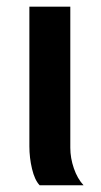

<svg xmlns="http://www.w3.org/2000/svg" viewBox="-20 -548 299 568"><path d="M97.2 0Q82.5 -15.6 74.7 -48.6Q66.9 -81.5 66.9 -115.2V-528.3H188V-110.8Q188 -80.6 198.5 -50Q209 -19.5 227.1 0Z"/></svg>

Font: Arimo SemiBold
Style: Regular
Weight: 600
Designer: Steve Matteson
Foundry: Monotype Imaging Inc.
Version: Version 1.33